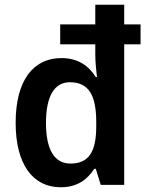

<svg xmlns="http://www.w3.org/2000/svg" viewBox="-20 -780 620 810"><path d="M236 10C305 10 347 -21 378 -68H384L405 0H504V-593H573V-677H504V-760H382V-677H234V-593H382V-550C382 -520 386 -479 389 -455H384C354 -503 308 -535 239 -535C122 -535 46 -443 46 -262C46 -86 119 10 236 10ZM277 -90C207 -90 174 -153 174 -261C174 -374 209 -433 275 -433C355 -433 386 -377 386 -265V-247C386 -140 355 -90 277 -90Z"/></svg>

Font: Noto Sans Myanmar UI SemiCondensed SemiBold
Style: Regular
Weight: 600
Width: 4
Designer: Monotype Design Team
Foundry: Monotype Imaging Inc.
Version: Version 2.103